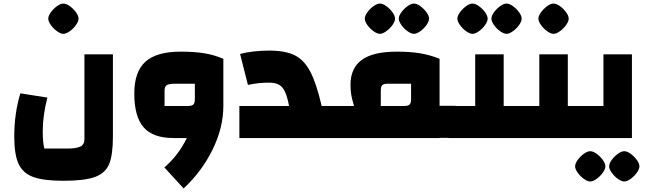

<svg xmlns="http://www.w3.org/2000/svg" viewBox="-20 -775 3638 1078"><path d="M360 59Q408 59 431 48Q454 37 454 6V-470H614V-9Q614 94 593 145.5Q572 197 513.5 218.5Q455 240 336 240Q224 240 166 218.5Q108 197 84 144.5Q60 92 60 -9Q60 -136 94 -251L246 -227Q220 -126 220 -39Q220 26 229 59ZM251 -670Q251 -686 265.5 -706Q280 -726 300 -740.5Q320 -755 336 -755Q352 -755 372 -740.5Q392 -726 406.5 -706Q421 -686 421 -670Q421 -655 406.5 -634.5Q392 -614 371.5 -599.5Q351 -585 336 -585Q321 -585 300.5 -599.5Q280 -614 265.5 -634.5Q251 -655 251 -670Z M1234 -445V-180Q1234 -59 1174 64Q1114 187 1011 283L903 165Q981 98 1029 0H954Q839 0 786.5 -60Q734 -120 734 -250Q734 -372 796.5 -428.5Q859 -485 994 -485Q1071 -485 1126.5 -476Q1182 -467 1234 -445ZM1035 -180Q1057 -180 1065.5 -188Q1074 -196 1074 -218V-305H963Q929 -305 916.5 -297Q904 -289 904 -267V-180Z M1865 -180V0H1324V-180H1603Q1593 -232 1580 -260Q1567 -288 1546 -299.5Q1525 -311 1490 -311Q1429 -311 1372 -298L1328 -472Q1360 -481 1403.5 -486Q1447 -491 1490 -491Q1581 -491 1634 -465Q1687 -439 1721.5 -374Q1756 -309 1786 -180Z M2538 -181V-1H2448V0H1825V-180H1968Q1957 -215 1952.5 -240.5Q1948 -266 1948 -300Q1948 -392 2011 -438.5Q2074 -485 2208 -485Q2282 -485 2337.5 -476Q2393 -467 2448 -445V-181ZM2288 -305H2157Q2135 -305 2126.5 -297Q2118 -289 2118 -267V-180H2249Q2271 -180 2279.5 -188Q2288 -196 2288 -218ZM2028 -670Q2028 -686 2042.5 -706Q2057 -726 2077 -740.5Q2097 -755 2113 -755Q2129 -755 2149 -740.5Q2169 -726 2183.5 -706Q2198 -686 2198 -670Q2198 -655 2183.5 -634.5Q2169 -614 2148.5 -599.5Q2128 -585 2113 -585Q2098 -585 2077.5 -599.5Q2057 -614 2042.5 -634.5Q2028 -655 2028 -670ZM2219 -670Q2219 -686 2233.5 -706Q2248 -726 2268 -740.5Q2288 -755 2304 -755Q2320 -755 2340 -740.5Q2360 -726 2374.5 -706Q2389 -686 2389 -670Q2389 -655 2374.5 -634.5Q2360 -614 2339.5 -599.5Q2319 -585 2304 -585Q2289 -585 2268.5 -599.5Q2248 -614 2233.5 -634.5Q2219 -655 2219 -670Z M2898 -180V0H2498V-180H2648V-470H2808V-180ZM2548 -670Q2548 -686 2562.5 -706Q2577 -726 2597 -740.5Q2617 -755 2633 -755Q2649 -755 2669 -740.5Q2689 -726 2703.5 -706Q2718 -686 2718 -670Q2718 -655 2703.5 -634.5Q2689 -614 2668.5 -599.5Q2648 -585 2633 -585Q2618 -585 2597.5 -599.5Q2577 -614 2562.5 -634.5Q2548 -655 2548 -670ZM2739 -670Q2739 -686 2753.5 -706Q2768 -726 2788 -740.5Q2808 -755 2824 -755Q2840 -755 2860 -740.5Q2880 -726 2894.5 -706Q2909 -686 2909 -670Q2909 -655 2894.5 -634.5Q2880 -614 2859.5 -599.5Q2839 -585 2824 -585Q2809 -585 2788.5 -599.5Q2768 -614 2753.5 -634.5Q2739 -655 2739 -670Z M3258 -180V0H2858V-180H3008V-470H3168V-180ZM3003 -670Q3003 -686 3017.5 -706Q3032 -726 3052 -740.5Q3072 -755 3088 -755Q3104 -755 3124 -740.5Q3144 -726 3158.5 -706Q3173 -686 3173 -670Q3173 -655 3158.5 -634.5Q3144 -614 3123.5 -599.5Q3103 -585 3088 -585Q3073 -585 3052.5 -599.5Q3032 -614 3017.5 -634.5Q3003 -655 3003 -670Z M3218 -180H3368V-470H3528V0H3218ZM3209 159Q3209 143 3223.5 123Q3238 103 3258 88.5Q3278 74 3294 74Q3310 74 3330 88.5Q3350 103 3364.5 123Q3379 143 3379 159Q3379 174 3364.5 194.5Q3350 215 3329.5 229.5Q3309 244 3294 244Q3279 244 3258.5 229.5Q3238 215 3223.5 194.5Q3209 174 3209 159ZM3400 159Q3400 143 3414.5 123Q3429 103 3449 88.5Q3469 74 3485 74Q3501 74 3521 88.5Q3541 103 3555.5 123Q3570 143 3570 159Q3570 174 3555.5 194.5Q3541 215 3520.5 229.5Q3500 244 3485 244Q3470 244 3449.5 229.5Q3429 215 3414.5 194.5Q3400 174 3400 159Z"/></svg>

Font: Changa ExtraBold
Style: Regular
Weight: 800
Designer: Eduardo Rodriguez Tunni
Foundry: Eduardo Rodriguez Tunni
Version: Version 2.002; ttfautohint (v1.5) -l 8 -r 50 -G 220 -x 14 -H